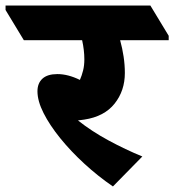

<svg xmlns="http://www.w3.org/2000/svg" viewBox="-94 -647 628 692"><path d="M313 25Q259 -12 210 -57Q161 -102 123 -149Q85 -196 63 -239.5Q41 -283 41 -318Q41 -347 59 -363.5Q77 -380 113 -380Q151 -380 194 -359Q201 -375 205.5 -393Q210 -411 210 -433Q210 -466 202 -502H-8L-74 -611V-627H448L514 -518V-502H339Q347 -473 351.5 -443Q356 -413 356 -384Q356 -320 319 -273.5Q282 -227 210 -216Q196 -214 187 -213Q236 -174 297 -141Q358 -108 419 -83Z"/></svg>

Font: Noto Serif Devanagari Black
Style: Regular
Weight: 900
Designer: Universal Thirst, Indian Type Foundry and the Monotype Design Team
Foundry: Monotype Imaging Inc.
Version: Version 2.004; ttfautohint (v1.8.4.7-5d5b)